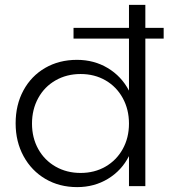

<svg xmlns="http://www.w3.org/2000/svg" viewBox="-20 -762 717 786"><path d="M650 -604H575V0H508V-123Q478 -64 422 -30Q366 4 296 4Q223 4 166 -29.5Q109 -63 76.5 -122.5Q44 -182 44 -257Q44 -333 76 -392Q108 -451 165 -484Q222 -517 295 -517Q365 -517 421 -483.5Q477 -450 508 -391V-604H281V-648H508V-742H575V-648H650ZM508 -256Q508 -314 482.5 -360.5Q457 -407 412 -433Q367 -459 310 -459Q253 -459 207.5 -433Q162 -407 136.5 -360.5Q111 -314 111 -256Q111 -198 136.5 -152Q162 -106 207.5 -80Q253 -54 310 -54Q367 -54 412 -80Q457 -106 482.5 -152Q508 -198 508 -256Z"/></svg>

Font: Gontserrat Light
Style: Regular
Weight: 300
Designer: Julieta Ulanovsky
Foundry: Julieta Ulanovsky
Version: Version 6.001